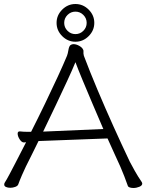

<svg xmlns="http://www.w3.org/2000/svg" viewBox="-20 -930 730 957"><path d="M450 -816Q450 -778 422 -750Q394 -722 356 -722Q318 -722 290 -750Q262 -778 262 -816Q262 -854 290 -882Q318 -910 356 -910Q394 -910 422 -882Q450 -854 450 -816ZM412 -816Q412 -839 395.5 -855.5Q379 -872 356 -872Q333 -872 316.5 -855.5Q300 -839 300 -816Q300 -793 316.5 -776.5Q333 -760 356 -760Q379 -760 395.5 -776.5Q412 -793 412 -816ZM172 -227Q156 -193 139.5 -161Q123 -129 109 -100Q101 -84 89 -56Q77 -28 71 -11Q68 -3 56 1.5Q44 6 31 6Q19 6 10 2Q1 -2 1 -10Q1 -17 5 -22Q9 -28 13.5 -36Q18 -44 28 -62.5Q38 -81 57 -118Q76 -155 110 -221Q107 -221 104.5 -220.5Q102 -220 100 -220H99Q88 -220 78 -235.5Q68 -251 68 -264Q68 -275 78 -275H80Q89 -274 98 -273.5Q107 -273 117 -273H135Q170 -342 204.5 -413.5Q239 -485 268 -548Q297 -611 314 -652Q318 -662 321 -680.5Q324 -699 331 -705Q338 -710 346 -710Q360 -710 375 -701.5Q390 -693 394 -683Q396 -680 396 -676.5Q396 -673 396 -670V-663Q396 -660 398 -652Q427 -575 465.5 -483.5Q504 -392 546 -299Q588 -206 627 -124Q635 -108 652 -78Q669 -48 685 -25Q687 -22 688 -19.5Q689 -17 689 -15Q689 -5 674.5 1Q660 7 645 7Q635 7 627 4.5Q619 2 617 -4Q611 -22 599.5 -51.5Q588 -81 580 -99Q565 -131 549 -167Q533 -203 516 -240ZM495 -287Q467 -352 440 -415.5Q413 -479 391 -532Q369 -585 356 -620Q341 -583 315 -527Q289 -471 258 -405.5Q227 -340 195 -274Z"/></svg>

Font: Moon Stars Kai HW Light
Style: Regular
Weight: 300
Designer: GuiWonder
Version: Version 1.101